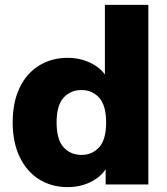

<svg xmlns="http://www.w3.org/2000/svg" viewBox="-20 -756 684 787"><path d="M257 11Q192 11 141 -20.5Q90 -52 61 -112Q32 -172 32 -254Q32 -337 60.5 -396.5Q89 -456 140.5 -487.5Q192 -519 257 -519Q315 -519 362 -492.5Q409 -466 425 -422H410V-736H588V0H413V-91H426Q412 -45 364.5 -17Q317 11 257 11ZM314 -121Q358 -121 386.5 -152.5Q415 -184 415 -254Q415 -324 386.5 -355.5Q358 -387 314 -387Q269 -387 240.5 -355.5Q212 -324 212 -254Q212 -184 240.5 -152.5Q269 -121 314 -121Z"/></svg>

Font: Mulish ExtraLight Black
Style: Regular
Weight: 900
Version: Version 3.603